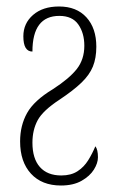

<svg xmlns="http://www.w3.org/2000/svg" viewBox="-20 -562 365 592"><path d="M168 10Q109 10 75.5 -26.5Q42 -63 42 -126Q42 -175 63.5 -213.5Q85 -252 143 -287Q194 -320 217 -349.5Q240 -379 240 -421Q240 -460 221.5 -486.5Q203 -513 163 -513Q80 -513 80 -403Q52 -403 52 -450Q52 -490 82 -516Q112 -542 162 -542Q216 -542 246.5 -508.5Q277 -475 277 -418Q277 -383 266.5 -357Q256 -331 231 -307Q206 -283 164 -255Q112 -221 96 -191Q80 -161 80 -122Q80 -73 103 -47Q126 -21 169 -21Q199 -21 219 -34Q239 -47 252 -68Q265 -89 274 -111Q278 -106 280 -97.5Q282 -89 282 -77Q282 -59 269.5 -39Q257 -19 231.5 -4.5Q206 10 168 10Z"/></svg>

Font: Noto Serif ExtraCondensed ExtraLight
Style: Regular
Weight: 200
Width: 2
Designer: Monotype Design Team
Foundry: Monotype Imaging Inc.
Version: Version 2.015